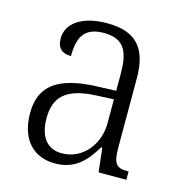

<svg xmlns="http://www.w3.org/2000/svg" viewBox="-88 -624 676 714"><g transform="rotate(15 250.5 -267.0)"><path d="M185 10C267 10 304 -40 336 -92H341L351 0H458V-32H454C410 -32 398 -46 398 -111V-375C398 -493 348 -544 239 -544C142 -544 86 -503 86 -445C86 -408 105 -391 140 -391C140 -462 160 -506 237 -506C320 -506 336 -454 336 -372V-310L259 -307C116 -301 48 -254 48 -148C48 -40 107 10 185 10ZM200 -33C139 -33 112 -79 112 -145C112 -224 151 -269 269 -274L336 -277V-185C336 -103 280 -33 200 -33Z"/></g></svg>

Font: Noto Serif Devanagari SemiCondensed Light
Style: Regular
Weight: 300
Width: 4
Designer: Universal Thirst, Indian Type Foundry and the Monotype Design Team
Foundry: Monotype Imaging Inc.
Version: Version 2.004